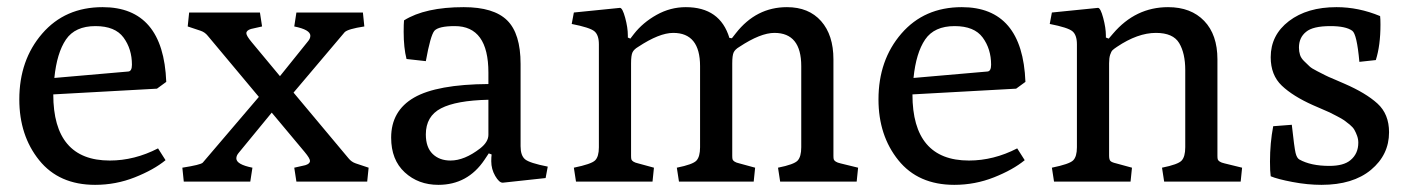

<svg xmlns="http://www.w3.org/2000/svg" viewBox="-20 -508 3954 537"><path d="M34 -230Q34 -340 98 -414Q162 -488 267 -488Q437 -488 445 -279L419 -260L129 -244Q129 -59 287 -59Q356 -59 422 -93L443 -60Q410 -33 357 -12Q304 9 246 9Q145 9 89.5 -60Q34 -129 34 -230ZM132 -290 339 -308Q349 -309 349 -327Q349 -371 325.5 -403Q302 -435 247 -435Q190 -435 164.5 -397.5Q139 -360 132 -290Z M494 0 490 -39Q541 -47 547 -53L704 -237L561 -408Q553 -418 541 -422L505 -434L509 -473H707L713 -434L682 -427Q669 -423 669 -415Q669 -408 684 -390L763 -295L841 -392Q848 -400 848 -408Q848 -425 803 -434L809 -473H995L999 -434Q953 -427 944 -418L801 -249L955 -65Q963 -55 975 -51L1011 -39L1007 0H809L803 -39L834 -46Q847 -50 847 -58Q847 -65 832 -83L740 -193L648 -81Q641 -73 641 -65Q641 -48 686 -39L680 0Z M1074 -123Q1074 -198 1138 -235Q1202 -272 1346 -273V-305Q1346 -435 1252 -435Q1207 -435 1195 -422Q1184 -409 1171 -337L1117 -343Q1109 -374 1109 -419Q1109 -441 1110 -451Q1169 -488 1277 -488Q1361 -488 1398.5 -451Q1436 -414 1436 -329V-99Q1436 -73 1448.5 -62.5Q1461 -52 1512 -42L1506 -10L1386 3Q1376 3 1365 -16Q1354 -35 1354 -57Q1354 -68 1355 -76L1347 -79L1335 -61Q1288 9 1206 9Q1150 9 1112 -26Q1074 -61 1074 -123ZM1171 -132Q1171 -96 1190 -77.5Q1209 -59 1240 -59Q1279 -59 1323 -93Q1346 -111 1346 -131V-229Q1256 -227 1213.5 -205Q1171 -183 1171 -132Z M1591 0 1585 -39Q1634 -49 1644.5 -59.5Q1655 -70 1655 -96V-384Q1655 -410 1642.5 -420.5Q1630 -431 1579 -441L1585 -473L1714 -486Q1721 -486 1728.5 -458.5Q1736 -431 1736 -409V-403L1743 -400L1753 -413Q1778 -445 1816.5 -466.5Q1855 -488 1898 -488Q1994 -488 2020 -402L2027 -401L2038 -415Q2095 -488 2181 -488Q2242 -488 2276.5 -449Q2311 -410 2311 -342V-72Q2311 -65 2312 -62Q2313 -59 2317.5 -56Q2322 -53 2331 -51L2380 -39L2376 0H2162L2156 -39Q2201 -48 2211 -59Q2221 -70 2221 -96V-323Q2221 -416 2146 -416Q2107 -416 2048 -377Q2036 -370 2032 -361.5Q2028 -353 2028 -331V-72Q2028 -65 2029 -62Q2030 -59 2034.5 -56Q2039 -53 2048 -51L2092 -39L2088 0H1879L1873 -39Q1918 -48 1928 -59Q1938 -70 1938 -96V-323Q1938 -416 1863 -416Q1824 -416 1765 -377Q1753 -370 1749 -361.5Q1745 -353 1745 -331V-72Q1745 -65 1746 -62Q1747 -59 1751.5 -56Q1756 -53 1765 -51L1809 -39L1805 0Z M2437 -230Q2437 -340 2501 -414Q2565 -488 2670 -488Q2840 -488 2848 -279L2822 -260L2532 -244Q2532 -59 2690 -59Q2759 -59 2825 -93L2846 -60Q2813 -33 2760 -12Q2707 9 2649 9Q2548 9 2492.5 -60Q2437 -129 2437 -230ZM2535 -290 2742 -308Q2752 -309 2752 -327Q2752 -371 2728.5 -403Q2705 -435 2650 -435Q2593 -435 2567.5 -397.5Q2542 -360 2535 -290Z M2928 0 2922 -39Q2971 -49 2981.5 -59.5Q2992 -70 2992 -96V-384Q2992 -410 2979.5 -420.5Q2967 -431 2916 -441L2922 -473L3051 -486Q3058 -486 3065.5 -458Q3073 -430 3073 -409V-403L3081 -400L3093 -414Q3156 -488 3247 -488Q3311 -488 3348 -449.5Q3385 -411 3385 -342V-72Q3385 -65 3386 -62Q3387 -59 3391.5 -56Q3396 -53 3405 -51L3454 -39L3450 0H3236L3230 -39Q3275 -48 3285 -59Q3295 -70 3295 -96V-312Q3295 -359 3278 -387.5Q3261 -416 3213 -416Q3162 -416 3104 -377Q3095 -371 3091.5 -367.5Q3088 -364 3085 -355Q3082 -346 3082 -331V-73Q3082 -62 3085.5 -58Q3089 -54 3102 -51L3146 -39L3142 0Z M3534 -15Q3532 -28 3532 -56Q3532 -108 3541 -155L3593 -159Q3600 -95 3603.5 -80.5Q3607 -66 3614 -62Q3646 -44 3698 -44Q3738 -44 3757 -60Q3779 -78 3779 -109Q3779 -119 3775.5 -128.5Q3772 -138 3768 -145Q3764 -152 3755 -159.5Q3746 -167 3739.5 -171.5Q3733 -176 3719.5 -183Q3706 -190 3699 -193.5Q3692 -197 3675 -204Q3658 -211 3652 -214Q3596 -239 3565 -268.5Q3534 -298 3534 -348Q3534 -410 3585 -449Q3636 -488 3718 -488Q3780 -488 3840 -463Q3841 -455 3841 -439Q3841 -381 3828 -340L3782 -335Q3775 -413 3762 -422Q3744 -435 3701 -435Q3652 -435 3633 -419Q3613 -403 3613 -375Q3613 -364 3616 -354.5Q3619 -345 3628 -336.5Q3637 -328 3642.5 -322.5Q3648 -317 3664 -309Q3680 -301 3686.5 -297.5Q3693 -294 3713.5 -285.5Q3734 -277 3740 -274Q3800 -248 3832.5 -218.5Q3865 -189 3865 -138Q3865 -75 3814.5 -33Q3764 9 3676 9Q3637 9 3595 1Q3553 -7 3534 -15Z"/></svg>

Font: Poly
Style: Regular
Weight: 400
Designer: Jos Nicols Silva Schwarzenberg
Foundry: Jose Nicolas Silva Schwarzenberg
Version: Version 1.001